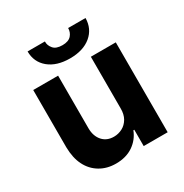

<svg xmlns="http://www.w3.org/2000/svg" viewBox="-171 -869 965 1009"><g transform="rotate(-30 311.0 -364.5)"><path d="M410.2 -232.4V-545.4H561.5V0H416V-99.1H410.6Q392.1 -51.3 349.6 -22Q306.6 7.3 245.1 7.3Q190.4 7.3 148.9 -17.6Q106.4 -43 84 -88.4Q61.5 -132.8 60.5 -198.2V-545.4H211.4V-225.1Q211.9 -177.7 237.8 -148.9Q263.2 -120.6 306.2 -120.6Q333 -120.6 357.4 -133.3Q380.9 -145.5 396 -170.9Q410.6 -196.3 410.2 -232.4ZM382.3 -735.8H487.8Q486.8 -670.9 439.9 -631.8Q392.6 -592.3 312 -592.3Q231.4 -592.3 183.6 -631.8Q136.2 -671.4 136.2 -735.8H241.2Q240.2 -711.9 257.3 -691.9Q273.4 -672.4 312 -672.4Q348.6 -672.4 365.7 -691.4Q382.3 -710 382.3 -735.8Z"/></g></svg>

Font: My Font
Style: Bold
Weight: 500
Designer: Rasmus Andersson
Foundry: rsms
Version: Version 0.001